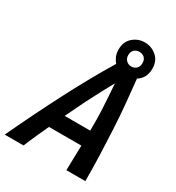

<svg xmlns="http://www.w3.org/2000/svg" viewBox="-255 -992 1019 1114"><g transform="rotate(30 254.5 -435.0)"><path d="M-51 0Q-8 -92 36.5 -182.5Q81 -273 126 -360Q171 -447 216 -527.5Q261 -608 304 -679Q291 -693 282.5 -713Q274 -733 274 -758Q274 -811 308 -840.5Q342 -870 386 -870Q432 -870 466 -840.5Q500 -811 500 -758Q500 -726 487 -702.5Q474 -679 451 -665Q459 -591 466.5 -510Q474 -429 478.5 -344.5Q483 -260 486 -173Q489 -86 489 0H362L366 -167H149Q131 -128 112 -86Q93 -44 75 0ZM196 -268H367Q368 -342 365.5 -397Q363 -452 360 -495.5Q357 -539 354 -577Q332 -537 308.5 -493.5Q285 -450 258 -396Q231 -342 196 -268ZM386 -709Q406 -709 420 -722Q434 -735 434 -758Q434 -783 420 -795Q406 -807 386 -807Q368 -807 353.5 -795Q339 -783 339 -758Q339 -735 353.5 -722Q368 -709 386 -709Z"/></g></svg>

Font: Ubuntu Sans Mono SemiBold
Style: Italic
Weight: 600
Italic angle: -13.5°
Monospace: yes
Designer: Dalton Maag Ltd
Foundry: Dalton Maag Ltd
Version: Version 1.006